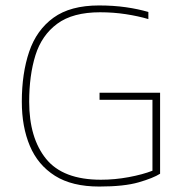

<svg xmlns="http://www.w3.org/2000/svg" viewBox="-20 -674 667 704"><path d="M344 10Q244 10 181.5 -29.5Q119 -69 89.5 -139Q60 -209 60 -301Q60 -405 87 -484.5Q114 -564 176 -609Q238 -654 343 -654Q396 -654 441.5 -647.5Q487 -641 524 -630V-604Q487 -615 441.5 -622Q396 -629 347 -629Q247 -629 190 -587Q133 -545 110 -471.5Q87 -398 87 -301Q87 -168 149 -91.5Q211 -15 350 -15Q401 -15 452 -24.5Q503 -34 539 -48V-308H345V-334H567V-37Q542 -21 488.5 -5.5Q435 10 344 10Z"/></svg>

Font: Kanit Thin
Style: Regular
Weight: 250
Designer: Katatrad Team
Foundry: CadsonDemak
Version: Version 2.000; ttfautohint (v1.8.3)